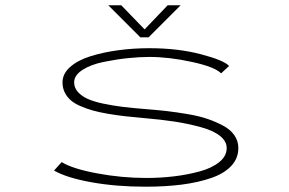

<svg xmlns="http://www.w3.org/2000/svg" viewBox="-20 -694 1090 725"><path d="M662 -674 541 -553H510L389 -674H438L526 -583L613 -674ZM529 11Q418.5 11 325.2 -5.8Q232 -22.5 184 -50L213 -82Q252.5 -57 346 -39.5Q439.5 -22 532 -22Q585.5 -22 636.2 -28Q687 -34 733.2 -46.5Q779.5 -59 807.8 -81.8Q836 -104.5 836 -135Q836 -161 810.2 -181.2Q784.5 -201.5 737.2 -214.2Q690 -227 639.8 -234.8Q589.5 -242.5 525 -248Q484 -251.5 453.2 -255Q422.5 -258.5 388.5 -264.2Q354.5 -270 330.5 -276.8Q306.5 -283.5 283.5 -293.5Q260.5 -303.5 246.5 -316Q232.5 -328.5 224.2 -345.5Q216 -362.5 216 -383Q216 -415.5 244.8 -441Q273.5 -466.5 321.2 -481.5Q369 -496.5 425.8 -504.2Q482.5 -512 544 -512Q651.5 -512 738.5 -489.2Q825.5 -466.5 845 -445L815 -417Q791 -441.5 704.5 -460.2Q618 -479 544 -479Q507 -479 463.2 -474.5Q419.5 -470 371.5 -460.2Q323.5 -450.5 291.8 -430.2Q260 -410 260 -383Q260 -363 273.5 -347.5Q287 -332 309.2 -321.5Q331.5 -311 367.5 -303.2Q403.5 -295.5 441.2 -290.8Q479 -286 531 -282Q575.5 -278.5 610.2 -274.5Q645 -270.5 688.2 -263.2Q731.5 -256 763 -245.2Q794.5 -234.5 822.5 -219.5Q850.5 -204.5 865.2 -183Q880 -161.5 880 -135Q880 -96 853 -67.2Q826 -38.5 777.2 -21.8Q728.5 -5 666.8 3Q605 11 529 11Z"/></svg>

Font: League Mono Extended Thin
Style: Regular
Weight: 100
Width: 9
Designer: Tyler Finck
Foundry: The League of Moveable Type / Tyler Finck
Version: Version 2.210